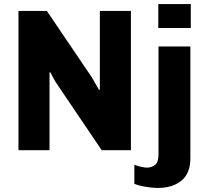

<svg xmlns="http://www.w3.org/2000/svg" viewBox="-20 -740 1023 946"><path d="M71 0V-686H211L433 -358L468 -297L472 -299V-686H625V0H481L252 -339L228 -384L224 -383V0ZM758 186Q742 186 720 183.5Q698 181 677 176.5Q656 172 642 166V72Q654 77 673.5 81.5Q693 86 704 86Q725 86 743 73.5Q761 61 761 17V-511H918V39Q918 114 874 150Q830 186 758 186ZM760 -602V-720H920V-602Z"/></svg>

Font: Chivo Medium
Style: Bold
Weight: 700
Version: Version 2.002